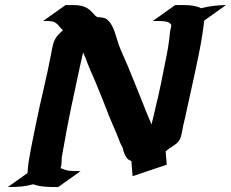

<svg xmlns="http://www.w3.org/2000/svg" viewBox="-20 -756 935 777"><path d="M245.1 -735.4Q255.4 -735.4 266.8 -735.6Q278.3 -735.8 289.6 -735.1Q300.8 -734.4 311.8 -731.7Q322.8 -729 332 -723.6Q342.8 -717.8 350.8 -708.5Q358.9 -699.2 367.2 -690.9Q369.1 -689.5 371.3 -688.5Q373.5 -687.5 375.5 -686.5Q377.9 -686.5 380.1 -686.5Q382.3 -686.5 384.8 -686Q394.5 -685.1 401.9 -683.1Q409.2 -681.2 416.5 -674.3Q426.3 -665 432.6 -653.3Q439 -641.6 443.6 -628.4Q448.2 -615.2 451.9 -602.1Q455.6 -588.9 460 -576.7Q467.8 -555.2 477.3 -534.4Q486.8 -513.7 495.6 -492.7Q511.2 -454.6 526.6 -416.7Q542 -378.9 557.1 -340.8Q565.4 -318.4 574.7 -296.4Q584 -274.4 593.3 -252.4L594.7 -258.3Q607.9 -311.5 619.9 -364.5Q631.8 -417.5 642.1 -471.2Q648.4 -502 654.5 -532.7Q660.6 -563.5 664.6 -594.2Q666 -605.5 667 -617.7Q668 -629.9 670.9 -640.6Q673.3 -648.4 672.9 -654.3V-655.8Q668.9 -661.1 664.6 -664.1Q660.2 -667 653.3 -668.5Q639.6 -670.9 626 -670.9Q612.3 -670.9 598.1 -670.9L689 -735.4Q699.2 -735.4 709.5 -735.6Q719.7 -735.8 730.5 -735.4Q735.8 -735.4 743.9 -734.9Q752 -734.4 760.7 -732.9Q769.5 -731.4 778.1 -729Q786.6 -726.6 793.9 -722.7Q843.8 -735.4 894.5 -735.4L806.6 -672.9Q797.9 -601.1 783.4 -531Q769 -460.9 753.4 -391.1Q745.1 -355 737.5 -318.8Q730 -282.7 721.2 -247.1Q720.2 -243.2 719.7 -239Q719.2 -234.9 718.3 -231L716.8 -224.6Q714.4 -208.5 710.2 -197.3Q706.1 -186 693.8 -174.8Q689 -170.9 683.1 -167L674.3 -161.1L670.9 -158.7L669.9 -158.2L664.6 -154.8L664.1 -154.3Q661.6 -152.8 659.9 -151.1Q658.2 -149.4 655.8 -147.5L650.4 -143.6L654.8 -89.4Q620.1 -78.1 585.9 -66.4Q551.8 -54.7 516.6 -43L511.7 -104Q501 -107.9 495.6 -114Q490.2 -120.1 484.9 -130.9Q483.9 -132.8 482.7 -137.2Q481.4 -141.6 480.5 -142.6Q480 -143.1 479 -146V-147V-147.5Q478 -149.4 479 -148.4Q478 -156.2 473.9 -163.1Q469.7 -169.9 466.8 -176.8Q453.1 -213.9 436.5 -250.5Q420.9 -286.6 407 -323.2Q393.1 -359.9 377.9 -396Q366.7 -424.8 354 -452.6Q341.3 -480.5 330.6 -509.3Q330.6 -510.3 328.9 -514.6Q327.1 -519 325 -523.9Q322.8 -528.8 321 -533Q319.3 -537.1 318.8 -538.1Q317.9 -539.1 317.6 -540.8Q317.4 -542.5 316.4 -543.9Q303.7 -489.7 292.5 -436Q281.2 -382.3 269.5 -328.1Q264.2 -302.2 259 -276.6Q253.9 -251 249 -225.1Q244.6 -198.7 239.5 -172.4Q234.4 -146 230 -119.6Q229 -108.9 229 -97.4Q229 -85.9 225.1 -75.7Q239.3 -69.3 255.9 -65.4Q268.6 -64 281 -63.7Q293.5 -63.5 306.2 -63.5L215.3 1Q200.2 1 187.3 0.7Q174.3 0.5 162.1 -0.5Q149.9 -1.5 138.2 -3.7Q126.5 -5.9 113.8 -10.3Q90.3 -3.4 66.4 -1.2Q42.5 1 11.7 1L91.3 -55.7Q92.3 -66.9 93 -77.9Q93.8 -88.9 95.7 -100.1Q102.1 -139.2 109.9 -178Q117.7 -216.8 125.5 -254.9Q140.1 -326.2 156.5 -395.8Q172.9 -465.3 186.5 -536.1Q188.5 -546.4 190.4 -557.1Q192.4 -567.9 195.3 -577.9Q198.2 -587.9 202.9 -597.2Q207.5 -606.4 215.3 -614.7Q219.7 -619.6 224.1 -623.8Q228.5 -627.9 233.4 -632.3L233.9 -632.8Q233.9 -632.8 234.9 -633.8Q227.5 -639.6 221.9 -647.2Q216.3 -654.8 209 -660.6Q204.1 -665 197.8 -667.5H197.3Q195.8 -668.5 193.8 -668.7Q191.9 -668.9 189.9 -669.4Q181.2 -670.9 172.1 -670.9Q163.1 -670.9 154.3 -670.9ZM364.7 -687Q363.8 -687 365.7 -686.8Q367.7 -686.5 368.7 -686H369.1Q367.7 -686 364.7 -687ZM676.3 -162.6 676.8 -163.1Q678.7 -164.1 679.7 -165Z"/></svg>

Font: Autopia Bold Italic
Style: Bold Italic
Weight: 700
Italic angle: -104°
Designer: Antoine Gelgon
Foundry: Antoine Gelgon
Version: V.1.0